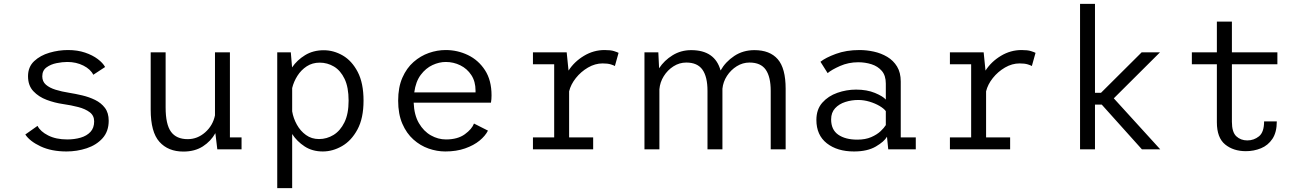

<svg xmlns="http://www.w3.org/2000/svg" viewBox="-20 -770 6740 990"><path d="M323 11Q245.5 11 189.5 -15.2Q133.5 -41.5 110.5 -76.5L173.5 -121Q188 -92 228.5 -71.5Q269 -51 326.5 -51Q364 -51 395.8 -60.2Q427.5 -69.5 446.5 -90Q465.5 -110.5 465.5 -144Q465.5 -174 442.8 -191.2Q420 -208.5 383.5 -218Q347 -227.5 305 -233.5Q262.5 -239.5 221 -255Q179.5 -270.5 152 -299.8Q124.5 -329 124.5 -377Q124.5 -425 156.2 -454.8Q188 -484.5 235.2 -498.2Q282.5 -512 330.5 -512Q379.5 -512 418.5 -498.8Q457.5 -485.5 484 -465.5Q510.5 -445.5 522 -424.5L461 -384.5Q447 -413 410 -431.8Q373 -450.5 327 -450.5Q302 -450.5 271.8 -444.5Q241.5 -438.5 219.8 -422.5Q198 -406.5 198 -376.5Q198 -349.5 216.8 -333.2Q235.5 -317 267 -307.2Q298.5 -297.5 337 -291.5Q368.5 -286.5 403.8 -278.2Q439 -270 470.2 -254.8Q501.5 -239.5 521 -213.8Q540.5 -188 540.5 -147.5Q540.5 -92.5 508.8 -57.2Q477 -22 427 -5.5Q377 11 323 11Z M925.5 11.5Q847 11.5 802 -38.8Q757 -89 757 -204.5V-500H834V-216Q834 -128.5 861.8 -90.5Q889.5 -52.5 948 -52.5Q998 -52.5 1037.8 -87.5Q1077.5 -122.5 1088.5 -175V-500H1165.5V-61.5H1225.5V0H1100.5L1090.5 -83.5Q1067.5 -42 1026 -15.2Q984.5 11.5 925.5 11.5Z M1409.5 200V-500H1479.5L1486 -422.5Q1511.5 -460 1553 -485.5Q1594.5 -511 1649.5 -511Q1700.5 -511 1747.5 -483.8Q1794.5 -456.5 1824.5 -399Q1854.5 -341.5 1854.5 -251Q1854.5 -160.5 1823.2 -102.5Q1792 -44.5 1743.8 -16.8Q1695.5 11 1644.5 11Q1590.5 11 1550.8 -15Q1511 -41 1486.5 -79V200ZM1628.5 -447Q1590.5 -447 1561.5 -428Q1532.5 -409 1513.5 -379Q1494.5 -349 1486.5 -316V-196Q1492.5 -160 1510.8 -127.2Q1529 -94.5 1557.8 -73.8Q1586.5 -53 1625 -53Q1665 -53 1699.8 -74.2Q1734.5 -95.5 1756 -139.2Q1777.5 -183 1777.5 -251Q1777.5 -320 1756.8 -363.2Q1736 -406.5 1702 -426.8Q1668 -447 1628.5 -447Z M2276 11Q2233 11 2190 -4Q2147 -19 2111.5 -50.8Q2076 -82.5 2054.5 -132.2Q2033 -182 2033 -251Q2033 -320 2054.8 -369.5Q2076.5 -419 2112.5 -450.5Q2148.5 -482 2191.5 -497Q2234.5 -512 2278 -512Q2339 -512 2393 -486Q2447 -460 2480.8 -408Q2514.5 -356 2514.5 -278.5Q2514.5 -270 2513.8 -259Q2513 -248 2511.5 -240.5H2113Q2115.5 -177 2140 -135Q2164.5 -93 2201.8 -72Q2239 -51 2279.5 -51Q2340 -51 2376.8 -77.8Q2413.5 -104.5 2424 -133L2496 -96.5Q2482.5 -69.5 2452.8 -45Q2423 -20.5 2378.2 -4.8Q2333.5 11 2276 11ZM2278.5 -450.5Q2244.5 -450.5 2210 -434.5Q2175.5 -418.5 2149.5 -384Q2123.5 -349.5 2116 -293.5H2432V-303Q2432 -350 2410.2 -383Q2388.5 -416 2353.5 -433.2Q2318.5 -450.5 2278.5 -450.5Z M2728 0V-61.5H2837.5V-438.5H2728V-500H2902L2911.5 -406Q2941 -452 2990.8 -482Q3040.5 -512 3097.5 -512Q3129 -512 3146 -506.5Q3163 -501 3169.5 -497.5L3150.5 -429.5Q3145.5 -433 3129.5 -438Q3113.5 -443 3087.5 -443Q3048.5 -443 3012 -421.8Q2975.5 -400.5 2949.2 -367.5Q2923 -334.5 2914.5 -299V-61.5H3038.5V0Z M3303 0V-500H3374.5L3378.5 -418Q3405 -458.5 3448 -485Q3491 -511.5 3544 -511.5Q3666.5 -511.5 3695.5 -406.5Q3721 -451.5 3766.2 -481.5Q3811.5 -511.5 3870 -511.5Q3949.5 -511.5 3990.2 -464.8Q4031 -418 4031 -312.5V0H3954V-301.5Q3954 -374 3928.2 -410.8Q3902.5 -447.5 3844.5 -447.5Q3809.5 -447.5 3779 -428.5Q3748.5 -409.5 3728.5 -378.8Q3708.5 -348 3705 -312.5V0H3628V-301.5Q3628 -374 3602 -410.8Q3576 -447.5 3518.5 -447.5Q3483 -447.5 3452.5 -428Q3422 -408.5 3402.5 -377.2Q3383 -346 3380 -309.5V0Z M4383.5 11Q4297 11 4243.2 -31.2Q4189.5 -73.5 4189.5 -151.5Q4189.5 -206 4220 -240.5Q4250.5 -275 4297.8 -291.5Q4345 -308 4394 -308Q4450 -308 4491.5 -290.8Q4533 -273.5 4547.5 -256.5V-339Q4547.5 -380.5 4526.8 -404.5Q4506 -428.5 4473.5 -438.8Q4441 -449 4405.5 -449Q4355 -449 4311.5 -429.8Q4268 -410.5 4247.5 -393L4210.5 -451.5Q4236.5 -472.5 4290 -492.2Q4343.5 -512 4412 -512Q4448.5 -512 4486 -503.8Q4523.5 -495.5 4555 -476.8Q4586.5 -458 4605.5 -426.8Q4624.5 -395.5 4624.5 -349.5V-61.5H4702V0H4560L4553.5 -65Q4539.5 -40 4496 -14.5Q4452.5 11 4383.5 11ZM4400.5 -50Q4442.5 -50 4472.2 -63Q4502 -76 4520.5 -93.5Q4539 -111 4547.5 -125V-197Q4537.5 -210.5 4515 -223.8Q4492.5 -237 4463.5 -245.8Q4434.5 -254.5 4405.5 -254.5Q4370.5 -254.5 4338.5 -244.2Q4306.5 -234 4286 -211.8Q4265.5 -189.5 4265.5 -154.5Q4265.5 -101 4302.2 -75.5Q4339 -50 4400.5 -50Z M4878 0V-61.5H4987.5V-438.5H4878V-500H5052L5061.5 -406Q5091 -452 5140.8 -482Q5190.5 -512 5247.5 -512Q5279 -512 5296 -506.5Q5313 -501 5319.5 -497.5L5300.5 -429.5Q5295.5 -433 5279.5 -438Q5263.5 -443 5237.5 -443Q5198.5 -443 5162 -421.8Q5125.5 -400.5 5099.2 -367.5Q5073 -334.5 5064.5 -299V-61.5H5188.5V0Z M5549 0V-750H5626V-291.5H5657L5866.5 -500H5961L5723 -263L5962.5 0H5868L5661 -230.5H5626V0Z M6254.5 -139.5V-438.5H6125.5V-500H6254.5V-658.5H6332V-500H6566.5V-438.5H6332V-142Q6332 -88.5 6354.8 -67.2Q6377.5 -46 6411.5 -46Q6445.5 -46 6471.8 -67.2Q6498 -88.5 6498 -144H6563.5Q6563.5 -88 6541 -54.2Q6518.5 -20.5 6482 -5.5Q6445.5 9.5 6404 9.5Q6339.5 9.5 6297 -25.2Q6254.5 -60 6254.5 -139.5Z"/></svg>

Font: Trispace Light
Style: Regular
Weight: 300
Designer: Tyler Finck
Foundry: Etcetera Type Company
Version: Version 1.210; ttfautohint (v1.8.3)